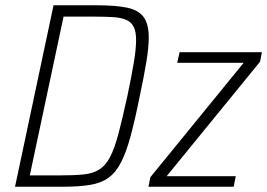

<svg xmlns="http://www.w3.org/2000/svg" viewBox="-20 -708 1013 728"><path d="M37 0 183 -688H345Q418 -688 461.5 -679Q505 -670 524.5 -643.5Q544 -617 544 -566Q544 -528 535 -473.5Q526 -419 510 -344Q492 -254 475.5 -193Q459 -132 439.5 -93.5Q420 -55 392 -34.5Q364 -14 322 -7Q280 0 219 0ZM93 -43H208Q261 -43 296.5 -46.5Q332 -50 356 -65Q380 -80 397 -112Q414 -144 429 -200.5Q444 -257 463 -344Q479 -420 487.5 -471.5Q496 -523 496 -556Q496 -588 487 -606Q478 -624 459 -632.5Q440 -641 409.5 -643Q379 -645 336 -645H221ZM543 0 550 -36 904 -470H652L661 -510H973L966 -474L612 -40H874L866 0Z"/></svg>

Font: Saira SemiCondensed ExtraLight
Style: Italic
Weight: 250
Width: 4
Italic angle: -12°
Designer: Hector Gatti with collaboration of the Omnibus-Type team
Foundry: Omnibus-Type
Version: Version 1.101